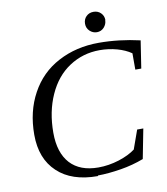

<svg xmlns="http://www.w3.org/2000/svg" viewBox="-90 -897 857 984"><g transform="rotate(-10 338.0 -404.5)"><path d="M341 9 339 12Q204 12 130 -58Q55 -128 55 -253Q55 -374 106 -467Q157 -561 250 -610Q344 -660 462 -660Q567 -660 676 -635L654 -492H623V-577Q593 -598 550 -610Q506 -622 460 -622Q372 -622 301 -575Q231 -529 192 -442Q153 -355 153 -246Q153 -142 204 -86Q255 -31 350 -31Q404 -31 458 -48Q511 -65 544 -90L579 -188H611L581 -34Q523 -12 461 -2Q393 9 341 9ZM516 -769 515 -768Q515 -748 500 -731Q485 -715 463 -715Q442 -715 426 -730Q410 -745 410 -768Q410 -791 425 -806Q440 -821 463 -821Q486 -821 501 -806Q516 -791 516 -769Z"/></g></svg>

Font: Libra Serif Modern
Style: Italic
Weight: 400
Italic angle: -12°
Designer: Stefan Peev, Context Ltd
Foundry: Stefan Peev, Context Ltd
Version: Version 1.000